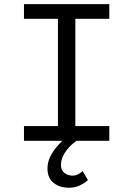

<svg xmlns="http://www.w3.org/2000/svg" viewBox="-20 -676 640 922"><path d="M311.1 225.5Q267 225.5 237.5 202.3Q208 179.2 208 133.8Q208 105.8 219 81.4Q230 57 246.4 36.5Q262.8 16 279.3 0H95.1V-70.7H258.2V-585.6H95.1V-656.3H504.9V-585.6H341.8V-70.7H504.9V0H346.8Q309.5 28.2 291.1 58Q272.6 87.8 272.6 115.6Q272.6 141.8 289.5 154.6Q306.5 167.3 327.4 167.3Q343.7 167.3 356.1 160.4Q368.4 153.5 376.9 145.7L402.3 188.7Q385.1 204.1 362.6 214.8Q340.1 225.5 311.1 225.5Z"/></svg>

Font: Source Code Pro ExtraLight
Style: Regular
Weight: 200
Monospace: yes
Designer: Paul D. Hunt, Teo Tuominen
Foundry: Adobe
Version: Version 1.026;hotconv 1.1.0;makeotfexe 2.6.0